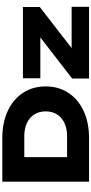

<svg xmlns="http://www.w3.org/2000/svg" viewBox="415 -1205 790 1660"><g transform="rotate(-90 810.0 -375.0)"><path d="M892.9 -375Q892.9 -263.4 837 -178.4Q781 -93.4 680.1 -46.7Q579.2 0 446.4 0H69.1V-750H446.4Q579.2 -750 680.1 -703.3Q781 -656.6 837 -571.6Q892.9 -486.6 892.9 -375ZM180.7 -190.1H462.5Q528 -190.1 576.5 -212.8Q624.9 -235.6 651 -277.2Q677.1 -318.8 677.1 -375Q677.1 -431.2 651 -472.8Q624.9 -514.4 576.5 -537.2Q528 -559.9 462.5 -559.9H180.7L281.6 -659.2V-90.8ZM960.8 -146 1350.9 -448 1499.4 -421.2H963.5V-571.8H1579.3V-425.9L1189.7 -123.9L1063.8 -150.7H1581.3V0H960.8Z"/></g></svg>

Font: Unbounded Variable
Style: Regular
Weight: 400
Designer: Luke Prowse, Jean-Baptiste Morizot, Fátima Lázaro, Florian Runge
Foundry: NaN
Version: Version 1.600;FEAKit 1.0